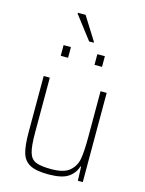

<svg xmlns="http://www.w3.org/2000/svg" viewBox="-132 -974 798 1060"><g transform="rotate(15 266.5 -444.0)"><path d="M86 -190V-510H121V-195Q121 -118 131.5 -83Q142 -48 170 -36Q198 -24 259 -24Q331 -24 363.5 -52Q396 -80 403.5 -123.5Q411 -167 411 -246V-510H446V0H418L415 -80H411Q399 -40 363.5 -16Q328 8 251 8Q180 8 145 -11Q110 -30 98 -71Q86 -112 86 -190ZM148 -642V-703H190V-642ZM341 -642V-703H384V-642ZM279 -759 178 -891V-896H222L305 -764V-759Z"/></g></svg>

Font: Saira Semi Condensed Thin
Style: Regular
Weight: 100
Width: 4
Designer: Hector Gatti with collaboration of the Omnibus-Type team
Foundry: Omnibus-Type
Version: Version 1.001; ttfautohint (v1.8)